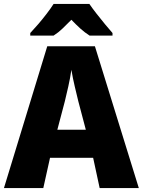

<svg xmlns="http://www.w3.org/2000/svg" viewBox="-20 -951 722 971"><path d="M484 0 451 -153H233L199 0H0L219 -717H460L682 0ZM414 -295 376 -439Q368 -472 358 -514Q348 -556 341 -598Q335 -556 325.5 -514Q316 -472 308 -439L270 -295ZM432 -931Q447 -909 468.5 -881.5Q490 -854 511.5 -828Q533 -802 549 -784V-771H433Q408 -787 386.5 -806.5Q365 -826 341 -851Q316 -826 296 -806.5Q276 -787 251 -771H133V-784Q151 -803 173 -828.5Q195 -854 216 -881.5Q237 -909 251 -931Z"/></svg>

Font: Noto Sans Disp ExtBd
Style: Regular
Weight: 800
Designer: Monotype Design Team
Foundry: Monotype Imaging Inc.
Version: Version 2.000;GOOG;noto-source:20170915:90ef993387c0; ttfaut